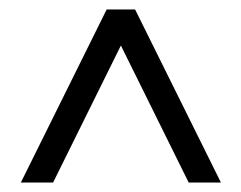

<svg xmlns="http://www.w3.org/2000/svg" viewBox="-20 -682 509 405"><path d="M446 -297 265 -662H205L24 -297H92L235 -586L378 -297Z"/></svg>

Font: STIXGeneral
Style: Regular
Weight: 400
Designer: MicroPress Inc., with final additions and corrections provided by Coen Hoffman, Elsevier (retired)
Version: Version 1.1.0